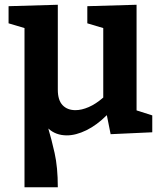

<svg xmlns="http://www.w3.org/2000/svg" viewBox="-20 -557 698 807"><path d="M261 12Q214 12 183 -17Q196 26 209.5 86Q223 146 223 230H83V-439L16 -459V-531L223 -537V-180Q223 -136 243 -115Q263 -94 297 -94Q323 -94 353 -107Q383 -120 414 -147V-439L347 -459V-531L554 -537V-93L620 -72V-1L445 7L429 -73Q387 -31 343 -9.5Q299 12 261 12Z"/></svg>

Font: Bitter
Style: Bold
Weight: 700
Designer: Sol Matas, and Bitter project Authors
Foundry: Sol Matas
Version: Version 2.001